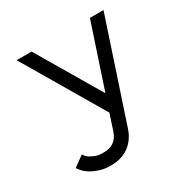

<svg xmlns="http://www.w3.org/2000/svg" viewBox="-157 -632 914 944"><g transform="rotate(-30 300.0 -160.0)"><path d="M368.7 65.4Q350.6 120.1 309.1 150.1Q267.6 180.2 210 180.2H195.3Q161.1 180.2 119.9 162.6Q78.6 145 56.6 114.7L49.3 104.5L108.9 61.5L116.2 71.8Q125 84 149.4 95.5Q173.8 106.9 195.3 106.9H210Q277.3 106.9 299.3 42L329.1 -48.8L63 -500H147.9L359.9 -141.1L479 -500H556.2Z"/></g></svg>

Font: Anka/Coder
Style: Regular
Weight: 400
Monospace: yes
Version: Version 001.100